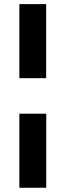

<svg xmlns="http://www.w3.org/2000/svg" viewBox="-20 -718 316 924"><path d="M202.6 -170.9V185.5H73.2V-170.9ZM202.1 -698.2V-341.8H73.2V-698.2Z"/></svg>

Font: SansationBold
Style: Bold
Weight: 700
Designer: Bernd Montag
Version: Version 1.301